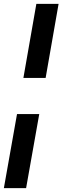

<svg xmlns="http://www.w3.org/2000/svg" viewBox="-20 -760 323 993"><path d="M168 -740H283L216 -357H101ZM68 -170H183L115 213H0Z"/></svg>

Font: Inria Sans
Style: Bold Italic
Weight: 700
Italic angle: -10°
Designer: Black Foundry Team
Foundry: Black Foundry
Version: Version 1.2; ttfautohint (v1.8.3)